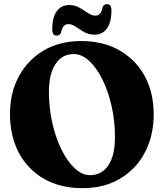

<svg xmlns="http://www.w3.org/2000/svg" viewBox="-20 -918 814 952"><path d="M382 -714.5Q491.5 -714.5 572.5 -668.2Q653.5 -622 697.8 -540.2Q742 -458.5 742 -351.5Q742 -244.5 698.2 -161.8Q654.5 -79 575.2 -32Q496 15 389.5 15Q279.5 15 198.8 -31Q118 -77 73.8 -160Q29.5 -243 29.5 -353.5Q29.5 -457 73.2 -538.8Q117 -620.5 196.2 -667.5Q275.5 -714.5 382 -714.5ZM550 -239.5Q550 -316.5 533.8 -389.8Q517.5 -463 488.8 -521.8Q460 -580.5 423.2 -615.2Q386.5 -650 345.5 -650Q288.5 -650 255.5 -601Q222.5 -552 222.5 -462Q222.5 -384 239 -310.2Q255.5 -236.5 284.2 -177.8Q313 -119 349.8 -84.2Q386.5 -49.5 426.5 -49.5Q484 -49.5 517 -97.8Q550 -146 550 -239.5ZM449 -746Q420 -746 397.2 -759.2Q374.5 -772.5 355.5 -785.5Q336.5 -798.5 319 -798.5Q290.5 -798.5 283.5 -758.5Q278 -741.5 261 -741.5Q239 -741.5 239 -773Q239 -832 261.5 -862.5Q284 -893 322.5 -893Q351.5 -893 374 -880Q396.5 -867 415.5 -853.8Q434.5 -840.5 452.5 -840.5Q481.5 -840.5 488 -880.5Q493.5 -897.5 510.5 -897.5Q532.5 -897.5 532.5 -866Q532.5 -807 510 -776.5Q487.5 -746 449 -746Z"/></svg>

Font: Fraunces 72pt S050
Style: Bold
Weight: 700
Version: Version 1.000; ttfautohint (v1.8.3)